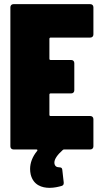

<svg xmlns="http://www.w3.org/2000/svg" viewBox="-20 -720 484 925"><path d="M430 -554V-685C430 -694 424 -700 415 -700H45C36 -700 30 -694 30 -685V-15C30 -6 36 0 45 0H155C160 0 162 3 159 7C136 35 125 65 125 94C125 103 126 112 128 121C141 172 182 185 219 185C241 185 262 180 276 176C284 174 287 169 287 162C287 161 287 160 287 159L280 97C279 88 273 86 264 86C252 86 242 79 242 63C242 47 256 26 282 3C284 1 286 0 289 0H415C424 0 430 -6 430 -15V-146C430 -155 424 -161 415 -161H224C220 -161 218 -163 218 -167V-264C218 -268 220 -270 224 -270H323C332 -270 338 -276 338 -285V-416C338 -425 332 -431 323 -431H224C220 -431 218 -433 218 -437V-533C218 -537 221 -539 224 -539H415C424 -539 430 -545 430 -554Z"/></svg>

Font: Barlow Condensed Black
Style: Regular
Weight: 900
Width: 3
Designer: Jeremy Tribby
Foundry: Tribby Type
Version: Version 1.422;hotconv 1.0.109;makeotfexe 2.5.65596